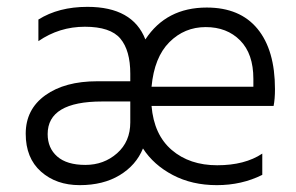

<svg xmlns="http://www.w3.org/2000/svg" viewBox="-20 -535 862 560"><path d="M422 -282H719V-305Q719 -378 680.5 -417Q642 -456 580 -456Q518 -456 474 -412Q430 -368 422 -282ZM119 -144Q119 -103 147 -78.5Q175 -54 229 -54Q283 -54 321.5 -88Q360 -122 360 -178V-239H278Q119 -239 119 -144ZM264 -298H360V-320Q360 -388 331 -422.5Q302 -457 227.5 -457Q153 -457 92 -415V-478Q151 -515 235 -515Q367 -515 404 -420Q465 -513 583 -513Q680 -513 731 -451Q782 -389 782 -275Q782 -246 778 -226H422Q429 -142 481 -97.5Q533 -53 613.5 -53Q694 -53 745 -87V-25Q685 5 612.5 5Q540 5 484 -24.5Q428 -54 397 -102Q377 -53 329 -24Q281 5 212.5 5Q144 5 99.5 -34.5Q55 -74 55 -145Q55 -216 112 -257Q169 -298 264 -298Z"/></svg>

Font: Hind Kochi Light
Style: Regular
Weight: 300
Designer: Dhruvi Tolia
Foundry: Indian Type Foundry
Version: Version 0.702;PS 1.0;hotconv 1.0.81;makeotf.lib2.5.63406